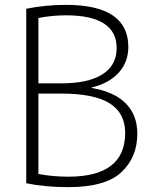

<svg xmlns="http://www.w3.org/2000/svg" viewBox="-20 -760 628 790"><path d="M545 -210Q545 -113 479.5 -51.5Q414 10 261 10Q165 10 88 -6V-724Q168 -740 251 -740Q508 -740 508 -567Q508 -504 468 -460.5Q428 -417 357 -400V-398Q449 -383 497 -335Q545 -287 545 -210ZM495 -213Q495 -295 431 -335Q367 -375 231 -375H138V-44Q199 -33 261 -33Q495 -33 495 -213ZM138 -417H231Q344 -417 402 -454.5Q460 -492 460 -562Q460 -697 251 -697Q195 -697 138 -686Z"/></svg>

Font: Mplus 1p Light
Style: Regular
Weight: 300
Version: Version 1.061